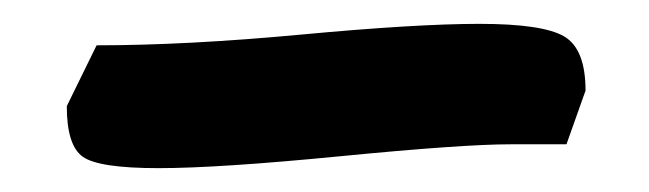

<svg xmlns="http://www.w3.org/2000/svg" viewBox="-20 -439 544 161"><path d="M455 -318Q448 -318 408 -318Q368 -318 265.5 -308Q163 -298 113 -298Q63 -298 49.5 -307.5Q36 -317 36 -350L61 -401Q136 -401 232.5 -410Q329 -419 382 -419Q435 -419 453 -408.5Q471 -398 471 -363Z"/></svg>

Font: Chau Philomene One
Style: Regular
Weight: 400
Designer: Vicente Lamonaca
Foundry: TipoType
Version: Version 1.002